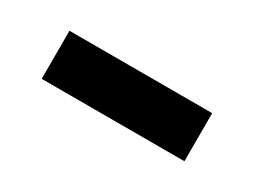

<svg xmlns="http://www.w3.org/2000/svg" viewBox="-25 -436 440 332"><g transform="rotate(30 194.5 -270.0)"><path d="M52 -222H337V-318H52Z"/></g></svg>

Font: Ronzino Medium
Style: Regular
Weight: 500
Designer: Nunzio Mazzaferro
Foundry: Collletttivo
Version: Version 1.000;Glyphs 3.3 (3337)